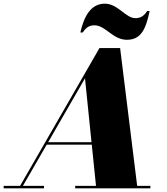

<svg xmlns="http://www.w3.org/2000/svg" viewBox="-70 -1027 910 1047"><path d="M445.5 -889C505 -889 545 -810 622 -810C701 -810 726 -872 746 -967H732.5C712.5 -935 691 -928 668 -928C615.5 -928 572 -1007 502 -1007C423 -1007 388 -935 368 -850H381.5C401.5 -882 422.5 -889 445.5 -889ZM-50 -13.5V0H170V-13.5H55L184.5 -238H430.5L453.5 -13.5H340V0H750V-13.5H678L585 -765H472.5L39.5 -13.5ZM393.5 -600 429 -251.5H192.5Z"/></svg>

Font: Bodoni* 16pt Fatface
Style: Italic
Weight: 900
Italic angle: -13°
Version: Version 2.3